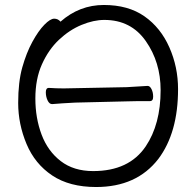

<svg xmlns="http://www.w3.org/2000/svg" viewBox="-20 -733 785 771"><path d="M366 18Q259 18 189.5 -28.5Q120 -75 86.5 -155Q53 -235 53 -319.5Q53 -404 69.5 -462.5Q86 -521 110 -565Q134 -609 158 -633.5Q182 -658 197.5 -658Q213 -658 223 -646Q299 -713 397 -713Q495 -713 560 -667.5Q625 -622 660 -543Q695 -464 695 -375Q695 -200 616 -95Q529 18 366 18ZM354 -46Q498 -46 565 -145Q625 -234 625 -371Q625 -483 565.5 -568Q506 -653 399 -653Q356 -653 307.5 -633Q259 -613 217 -573.5Q175 -534 148.5 -475Q122 -416 122 -337.5Q122 -259 147 -192.5Q172 -126 224 -86Q276 -46 354 -46ZM189 -315Q178 -315 171 -330Q164 -345 164 -362.5Q164 -380 176 -380H177Q205 -378 236 -378L489 -383Q492 -383 572 -388H573Q582 -388 588.5 -375Q595 -362 595 -344.5Q595 -327 582 -327H537Q510 -327 490 -326L282 -321Q223 -318 190 -315Z"/></svg>

Font: LXGW WenKai TC
Style: Regular
Weight: 400
Designer: LXGW / Fontworks Inc.
Foundry: LXGW / Fontworks Inc.
Version: Version 1.330